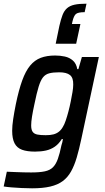

<svg xmlns="http://www.w3.org/2000/svg" viewBox="-32 -819 568 1041"><path d="M142 202Q115 202 85.5 200.5Q56 199 31 197Q6 195 -12 192L5 112Q29 113 52.5 114Q76 115 97.5 115.5Q119 116 137 116Q183 116 211 110Q239 104 255 88Q271 72 281.5 43Q292 14 301 -31Q304 -39 306 -48Q308 -57 309 -65H303Q287 -39 265.5 -24Q244 -9 217.5 -3Q191 3 158 3Q115 3 87.5 -7Q60 -17 47 -42Q34 -67 34 -110Q34 -137 39.5 -173.5Q45 -210 54 -255Q70 -332 88.5 -383Q107 -434 131.5 -463.5Q156 -493 189 -505.5Q222 -518 267 -518Q294 -518 319.5 -512.5Q345 -507 363.5 -490.5Q382 -474 387 -444H393L412 -510H504L409 -66Q397 -9 384 35Q371 79 353 111Q335 143 308 163Q281 183 240.5 192.5Q200 202 142 202ZM216 -86Q241 -86 258 -90.5Q275 -95 288 -105.5Q301 -116 310 -133Q317 -144 324.5 -166Q332 -188 339 -214.5Q346 -241 351.5 -268.5Q357 -296 361 -319.5Q365 -343 365 -360Q366 -397 347.5 -412Q329 -427 289 -427Q256 -427 235 -421.5Q214 -416 201 -399.5Q188 -383 177.5 -349Q167 -315 155 -256Q146 -215 141.5 -186.5Q137 -158 137 -139Q137 -116 145 -104.5Q153 -93 170.5 -89.5Q188 -86 216 -86ZM270 -582 290 -679Q298 -714 307 -737.5Q316 -761 331.5 -774.5Q347 -788 372 -793.5Q397 -799 437 -799L427 -753Q391 -753 379.5 -743Q368 -733 361 -703L358 -689H404L381 -582Z"/></svg>

Font: Saira SemiCondensed Medium
Style: Italic
Weight: 500
Width: 4
Italic angle: -12°
Designer: Hector Gatti with collaboration of the Omnibus-Type team
Foundry: Omnibus-Type
Version: Version 1.101